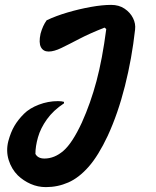

<svg xmlns="http://www.w3.org/2000/svg" viewBox="-20 -566 640 786"><path d="M171 -483Q209 -501 256.5 -515Q304 -529 351.5 -537.5Q399 -546 435 -546Q467 -546 490 -530.5Q513 -515 524.5 -492Q536 -469 533 -445Q520 -327 491.5 -214Q463 -101 421 -10Q383 71 343 116.5Q303 162 259.5 181Q216 200 168 200Q135 200 105.5 187Q76 174 53 152Q27 126 15.5 89Q4 52 14 12Q24 -25 39 -50.5Q54 -76 78 -100Q101 -123 139 -137.5Q177 -152 217 -152Q233 -152 242 -149V-143Q198 -114 172 -77.5Q146 -41 135.5 -4Q125 33 125 64Q135 83 162 83Q203 83 239.5 51.5Q276 20 315 -64Q351 -144 375 -234Q399 -324 415 -447L408 -453Q347 -429 304 -406.5Q261 -384 231 -369.5Q201 -355 179 -355Q157 -355 147.5 -373Q138 -391 146 -428Q155 -461 171 -483Z"/></svg>

Font: Recursive Mn Csl St SmB
Style: Italic
Weight: 600
Italic angle: -15°
Monospace: yes
Version: Version 1.079;hotconv 1.0.112;makeotfexe 2.5.65598; ttfautoh